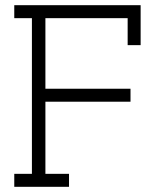

<svg xmlns="http://www.w3.org/2000/svg" viewBox="-20 -720 597 740"><path d="M246 0V-50H155V-328H483V-378H155V-650H472V-546H522V-700H35V-650H103V-50H35V0Z"/></svg>

Font: Josefin Slab Medium
Style: Regular
Weight: 500
Designer: Santiago Orozco
Foundry: Typemade
Version: Version 2.000